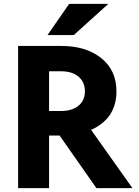

<svg xmlns="http://www.w3.org/2000/svg" viewBox="-20 -966 712 986"><path d="M224 -786 335 -946H536L359 -786ZM232 -270V0H73V-730H295Q422 -730 500 -667.5Q578 -605 578 -497Q578 -358 448 -299L660 0H475L286 -270ZM232 -600V-396H294Q350 -396 383 -423Q416 -450 416 -497Q416 -545 383 -572.5Q350 -600 294 -600Z"/></svg>

Font: Freely
Style: Bold
Weight: 700
Designer: Kris Sowersby
Foundry: Klim Type Foundry
Version: Version 1.006;hotconv 1.0.113;makeotfexe 2.5.65598;200799169